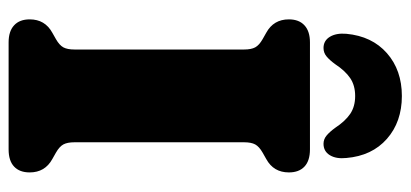

<svg xmlns="http://www.w3.org/2000/svg" viewBox="-274 -680 954 446"><g transform="rotate(90 203.0 -457.0)"><path d="M310.5 -153Q310.5 -136.5 315.5 -127.2Q320.5 -118 334.5 -110L349.5 -101.5Q380.5 -84.5 380.5 -49Q380.5 -25.5 367 -12.8Q353.5 0 327 0H78.5Q52.5 0 38.8 -12.8Q25 -25.5 25 -49Q25 -84.5 56 -101.5L71 -110Q85 -118 90 -127.2Q95 -136.5 95 -153V-547Q95 -563.5 90 -572.8Q85 -582 71 -590L56 -598.5Q25 -615.5 25 -651Q25 -674.5 38.8 -687.2Q52.5 -700 78.5 -700H327Q353.5 -700 367 -687.2Q380.5 -674.5 380.5 -651Q380.5 -615.5 349.5 -598.5L334.5 -590Q320.5 -582 315.5 -572.8Q310.5 -563.5 310.5 -547ZM203 -805Q178.5 -805 161.5 -793.5Q144.5 -782 129 -758.5Q119.5 -745.5 111 -738.5Q102.5 -731.5 91.5 -731.5Q74.5 -731.5 65.5 -746.2Q56.5 -761 58.5 -784.5Q64 -844 103.5 -878.8Q143 -913.5 203 -913.5Q263 -913.5 302.5 -878.8Q342 -844 347 -784.5Q349.5 -761 340.5 -746.2Q331.5 -731.5 314 -731.5Q303.5 -731.5 295 -738.5Q286.5 -745.5 277 -758.5Q261.5 -782 244.5 -793.5Q227.5 -805 203 -805Z"/></g></svg>

Font: Fraunces 144pt S100 Black
Style: Regular
Weight: 900
Version: Version 1.000